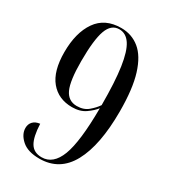

<svg xmlns="http://www.w3.org/2000/svg" viewBox="-181 -814 809 914"><g transform="rotate(30 223.5 -357.0)"><path d="M184 10Q120 10 87 -19.5Q54 -49 54 -84Q54 -105 67 -119Q80 -133 105 -136Q108 -65 127.5 -33Q147 -1 190 -1Q253 -1 283 -79.5Q313 -158 314 -342Q298 -321 269 -300.5Q240 -280 196 -280Q121 -280 77.5 -332.5Q34 -385 34 -489Q34 -596 78.5 -660Q123 -724 212 -724Q270 -724 313 -689Q356 -654 380 -577.5Q404 -501 404 -376Q404 -191 349.5 -90.5Q295 10 184 10ZM213 -296Q251 -296 275.5 -317Q300 -338 314 -359Q314 -487 302.5 -565Q291 -643 267.5 -678.5Q244 -714 207 -714Q163 -714 144 -661.5Q125 -609 125 -492Q125 -384 145.5 -340Q166 -296 213 -296Z"/></g></svg>

Font: Noto Serif Display ExtraCondensed Medium
Style: Regular
Weight: 500
Width: 2
Designer: Monotype Design Team
Foundry: Monotype Imaging Inc.
Version: Version 2.009